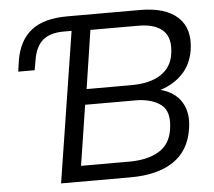

<svg xmlns="http://www.w3.org/2000/svg" viewBox="-51 -761 911 816"><g transform="rotate(-5 404.5 -352.5)"><path d="M177 0 278 -642H245Q186 -642 155 -615.5Q124 -589 115 -534L107 -489H37L44 -537Q58 -621 111.5 -663Q165 -705 265 -705H575Q684 -705 736.5 -656Q789 -607 775 -516Q765 -456 728 -417Q691 -378 633 -359Q694 -343 722 -297Q750 -251 739 -184Q725 -91 656.5 -45.5Q588 0 473 0ZM320 -390H510Q591 -390 637 -420.5Q683 -451 691 -506Q702 -573 668.5 -606Q635 -639 562 -639H358ZM268 -67H475Q551 -67 599.5 -95.5Q648 -124 658 -186Q671 -263 631.5 -293.5Q592 -324 521 -324H308Z"/></g></svg>

Font: Mulish
Style: Italic
Weight: 400
Italic angle: -9°
Designer: Vernon Adams
Foundry: Vernon Adams
Version: Version 3.603; ttfautohint (v1.8.3)